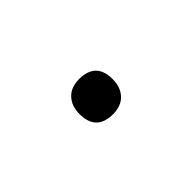

<svg xmlns="http://www.w3.org/2000/svg" viewBox="-19 -376 267 267"><g transform="rotate(-45 115.0 -242.0)"><path d="M115 -276Q148 -276 148 -243Q148 -227 139 -217.5Q130 -208 114 -208Q81 -208 81 -241Q81 -257 90 -266.5Q99 -276 115 -276Z"/></g></svg>

Font: Alegreya Sans Light
Style: Regular
Weight: 300
Designer: Juan Pablo del Peral
Foundry: Huerta Tipografica
Version: Version 2.007